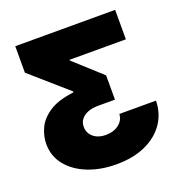

<svg xmlns="http://www.w3.org/2000/svg" viewBox="-132 -659 929 972"><g transform="rotate(-20 333.0 -173.5)"><path d="M333 194.8Q248 194.8 179.9 167.7Q111.8 140.6 72.3 91.6Q32.7 42.5 32.7 -23.4Q32.7 -64 51.5 -106Q70.3 -147.9 117.9 -179.9Q165.5 -211.9 251.5 -222.2V-227.5L54.7 -399.9V-542.5H592.8V-383.8H289.6V-379.9L436.5 -246.6V-115.7H344.7Q314.5 -115.7 291 -106.7Q267.6 -97.7 254.2 -80.8Q240.7 -64 240.7 -40Q240.7 -18.1 252 -0.7Q263.2 16.6 283.9 26.6Q304.7 36.6 333 36.6Q361.3 36.6 383.3 26.9Q405.3 17.1 418.5 -0.2Q431.6 -17.6 432.6 -40H629.9Q628.9 27.8 593 80.8Q557.1 133.8 490.7 164.3Q424.3 194.8 333 194.8Z"/></g></svg>

Font: Inter 16pt Black
Style: Regular
Weight: 900
Version: Version 4.001;git-66647c0bb